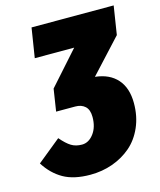

<svg xmlns="http://www.w3.org/2000/svg" viewBox="-130 -774 726 871"><g transform="rotate(-15 232.5 -338.5)"><path d="M486.8 -695.8 465.8 -562 320.8 -404.8Q387.7 -397.9 424.3 -356.7Q460.9 -315.4 460.9 -244.1Q460.9 -182.1 438.7 -131.6Q416.5 -81.1 378.7 -48.6Q340.8 -16.1 291.5 1.5Q242.2 19 187 19Q109.4 19 60.3 -9Q11.2 -37.1 -22 -89.8L87.9 -179.2Q113.8 -148.9 134.8 -136Q155.8 -123 185.1 -123Q216.8 -123 240 -153.6Q263.2 -184.1 263.2 -231.9Q263.2 -266.1 245.8 -282Q228.5 -297.9 200.2 -297.9H109.9L126 -401.9L264.2 -557.1H79.1L101.1 -695.8Z"/></g></svg>

Font: Fira Sans Compressed Heavy
Style: Italic
Weight: 900
Width: 3
Italic angle: -8°
Designer: Carrois Corporate & Edenspiekermann AG
Foundry: Carrois Corporate GbR & Edenspiekermann AG
Version: Version 4.203;PS 004.203;hotconv 1.0.88;makeotf.lib2.5.64775